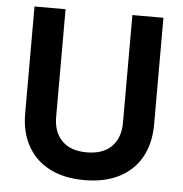

<svg xmlns="http://www.w3.org/2000/svg" viewBox="-52 -750 775 813"><g transform="rotate(5 336.0 -343.0)"><path d="M336 14Q250 14 188.5 -17.5Q127 -49 94.5 -107.5Q62 -166 62 -246V-700H194V-242Q194 -178 230.5 -141Q267 -104 336 -104Q405 -104 441.5 -141Q478 -178 478 -242V-700H610V-246Q610 -166 577.5 -107.5Q545 -49 483.5 -17.5Q422 14 336 14Z"/></g></svg>

Font: Space Grotesk
Style: Bold
Weight: 700
Designer: Florian Karsten
Foundry: Florian Karsten
Version: Version 2.000